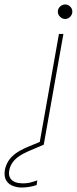

<svg xmlns="http://www.w3.org/2000/svg" viewBox="-149 -648 344 860"><path d="M27 0 115 -496H135L47 0ZM143 -563Q130 -563 120 -573Q110 -583 110 -596Q110 -609 120 -618.5Q130 -628 143 -628Q156 -628 165.5 -618.5Q175 -609 175 -596Q175 -583 165.5 -573Q156 -563 143 -563ZM-53 192Q-71 192 -90.5 185Q-110 178 -121 160.5Q-132 143 -127 112Q-123 93 -112.5 75Q-102 57 -81 41Q-60 25 -27 11L38 -16L47 0L-23 30Q-66 49 -84 69Q-102 89 -107 112Q-113 140 -98.5 156Q-84 172 -53 173Q-30 174 -13 169.5Q4 165 18 160L15 181Q0 186 -17.5 189Q-35 192 -53 192Z"/></svg>

Font: DM Sans 24pt Thin
Style: Italic
Weight: 250
Italic angle: -10°
Designer: Colophon Foundry, Jonny Pinhorn
Foundry: Colophon Foundry
Version: Version 4.004;gftools[0.9.30]